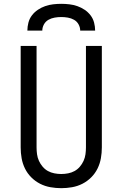

<svg xmlns="http://www.w3.org/2000/svg" viewBox="-20 -975 640 1003"><path d="M300 8Q272 8 243.5 3Q215 -2 189.5 -15Q164 -28 143.5 -48.5Q123 -69 110.5 -94.5Q98 -120 93 -148Q88 -176 88 -205V-735H171V-205Q171 -187 173.5 -169Q176 -151 183.5 -134.5Q191 -118 203 -104Q215 -90 230.5 -81.5Q246 -73 264 -69.5Q282 -66 300 -66Q318 -66 336 -69.5Q354 -73 369.5 -81.5Q385 -90 397 -104Q409 -118 416.5 -134.5Q424 -151 426.5 -169Q429 -187 429 -205V-735H512V-205Q512 -176 507 -148Q502 -120 489.5 -94.5Q477 -69 456.5 -48.5Q436 -28 410.5 -15Q385 -2 356.5 3Q328 8 300 8ZM123 -815Q123 -836 128.5 -857Q134 -878 147 -895Q160 -912 178 -924Q196 -936 216 -943Q236 -950 257.5 -952.5Q279 -955 300 -955Q321 -955 342.5 -952.5Q364 -950 384 -943Q404 -936 422 -924Q440 -912 453 -895Q466 -878 471.5 -857Q477 -836 477 -815H399Q399 -832 390.5 -847.5Q382 -863 367 -871.5Q352 -880 334.5 -883Q317 -886 300 -886Q283 -886 265.5 -883Q248 -880 233 -871.5Q218 -863 209.5 -847.5Q201 -832 201 -815Z"/></svg>

Font: Iosevka Fixed Extended
Style: Regular
Weight: 400
Width: 7
Monospace: yes
Designer: Belleve Invis
Foundry: Belleve Invis
Version: Version 24.1.1; ttfautohint (v1.8.4)